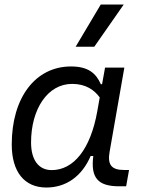

<svg xmlns="http://www.w3.org/2000/svg" viewBox="-20 -815 626 845"><path d="M429.2 -444.3H423.8C402.8 -492.2 368.7 -522.5 292.5 -522.5C135.7 -522.5 31.7 -385.3 31.7 -179.2C31.7 -59.1 86.9 10.3 184.1 10.3C271.5 10.3 340.8 -39.6 378.9 -128.4H390.6C378.4 -32.7 410.6 4.9 504.4 4.9H535.2L547.9 -66.9H525.9C469.2 -66.9 452.6 -91.3 462.4 -147L527.3 -517.6H442.4ZM297.4 -445.8C359.4 -445.8 396 -417.5 418.9 -386.2L408.2 -325.7C378.4 -157.7 303.7 -66.4 207.5 -66.4C150.4 -66.4 116.7 -110.4 116.7 -188C116.7 -335 189.5 -445.8 297.4 -445.8ZM313 -609.4H395L524.4 -794.9H423.3Z"/></svg>

Font: Cascadia Mono NF SemiLight
Style: Italic
Weight: 350
Italic angle: -10°
Monospace: yes
Designer: Aaron Bell
Foundry: Saja Typeworks
Version: Version 2404.023